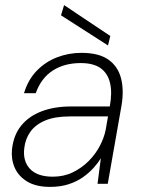

<svg xmlns="http://www.w3.org/2000/svg" viewBox="-20 -720 557 752"><path d="M176 12Q121 12 86.5 -9Q52 -30 37.5 -63.5Q23 -97 27 -135Q33 -191 63 -228Q93 -265 143 -284Q193 -303 258 -303H410Q420 -357 411 -395Q402 -433 374 -453Q346 -473 296 -473Q232 -473 186.5 -443.5Q141 -414 120 -355H74Q90 -408 124 -443Q158 -478 203.5 -495.5Q249 -513 299 -513Q367 -513 404.5 -486.5Q442 -460 454 -413.5Q466 -367 456 -307L402 0H362L375 -100Q364 -82 346.5 -62.5Q329 -43 305 -26Q281 -9 249 1.5Q217 12 176 12ZM187 -28Q230 -28 265 -45Q300 -62 327 -89Q354 -116 371 -148.5Q388 -181 394 -212L403 -264H254Q195 -264 157 -248Q119 -232 99 -204Q79 -176 75 -139Q69 -89 97.5 -58.5Q126 -28 187 -28ZM403 -542 219 -660 231 -700 412 -579Z"/></svg>

Font: DM Sans 18pt ExtraLight
Style: Italic
Weight: 250
Italic angle: -10°
Designer: Colophon Foundry, Jonny Pinhorn
Foundry: Colophon Foundry
Version: Version 4.004;gftools[0.9.30]